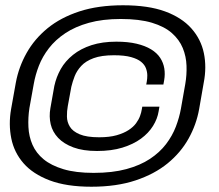

<svg xmlns="http://www.w3.org/2000/svg" viewBox="-20 -699 832 728"><path d="M326.5 9Q422 9 494 -15Q566 -39 615.8 -79.8Q665.5 -120.5 695 -173.5Q724.5 -226.5 735 -285L752.5 -385.5Q764 -444.5 753 -497.5Q742 -550.5 705.5 -591.5Q669 -632.5 605.5 -655.8Q542 -679 446.5 -679Q352.5 -679 281.2 -655.8Q210 -632.5 160.2 -591.8Q110.5 -551 80.8 -498Q51 -445 40 -385.5L22 -285Q12 -227.5 22.8 -174.2Q33.5 -121 69.2 -80Q105 -39 168.5 -15Q232 9 326.5 9ZM335 -43.5Q267 -43.5 220.5 -57.5Q174 -71.5 145.5 -95Q117 -118.5 103.2 -150Q89.5 -181.5 87.8 -217.2Q86 -253 91.5 -289L108 -380.5Q114 -415 127.5 -449.8Q141 -484.5 165.5 -516.2Q190 -548 227.5 -573Q265 -598 317 -612.5Q369 -627 438 -627Q508.5 -627 556 -612.8Q603.5 -598.5 631.8 -573.5Q660 -548.5 673 -516.8Q686 -485 687.2 -450Q688.5 -415 682.5 -380.5L666 -287Q660 -253.5 646.8 -218.8Q633.5 -184 609.5 -152.5Q585.5 -121 548.5 -96.5Q511.5 -72 459 -57.8Q406.5 -43.5 335 -43.5ZM348 -126.5Q402.5 -126.5 444 -139.2Q485.5 -152 514.5 -173.2Q543.5 -194.5 560.2 -221.5Q577 -248.5 581.5 -277L584.5 -294.5H519.5L517.5 -283.5Q516 -273 511 -259.2Q506 -245.5 495.8 -231.5Q485.5 -217.5 467.5 -205.8Q449.5 -194 422.2 -186.2Q395 -178.5 356 -178.5Q308.5 -178.5 282 -189.8Q255.5 -201 244.8 -218.8Q234 -236.5 233.8 -257.2Q233.5 -278 237 -296.5L250.5 -370Q255 -389 263 -409.8Q271 -430.5 288 -449Q305 -467.5 335 -478.5Q365 -489.5 412 -489.5Q452 -489.5 477 -482.5Q502 -475.5 515.2 -464.5Q528.5 -453.5 533.5 -439.8Q538.5 -426 538.5 -413Q538.5 -400 536.5 -389.5L534.5 -378.5H599.5L602.5 -395Q606.5 -418 603 -439.5Q599.5 -461 587.5 -479.5Q575.5 -498 553 -511.8Q530.5 -525.5 498 -533.2Q465.5 -541 421 -541Q368 -541 327 -527.8Q286 -514.5 256.8 -491Q227.5 -467.5 210.5 -437.5Q193.5 -407.5 186 -373L171 -288.5Q165.5 -257 172.2 -228Q179 -199 200.5 -176.2Q222 -153.5 258.5 -140Q295 -126.5 348 -126.5Z"/></svg>

Font: Anybody Expanded
Style: Italic
Weight: 400
Width: 7
Italic angle: -10°
Version: Version 1.113;gftools[0.9.25]